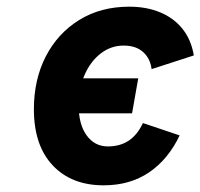

<svg xmlns="http://www.w3.org/2000/svg" viewBox="-20 -543 600 575"><path d="M290.5 12Q194 12 137.8 -47.8Q81.5 -107.5 81.5 -216Q81.5 -304.5 117 -373.8Q152.5 -443 217 -483Q281.5 -523 367 -523Q418.5 -523 459.2 -506.2Q500 -489.5 526.2 -457Q552.5 -424.5 560.5 -377L434 -336Q430 -368 408.5 -387.2Q387 -406.5 350.5 -406.5Q312 -406.5 281.2 -382.5Q250.5 -358.5 233 -318Q215.5 -277.5 215.5 -228Q215.5 -170.5 239.5 -137.5Q263.5 -104.5 303 -104.5Q339.5 -104.5 365.5 -121.8Q391.5 -139 408 -174.5L518 -137.5Q484 -66 426.8 -27Q369.5 12 290.5 12ZM146.5 -203.5 165 -308.5H394L375.5 -203.5Z"/></svg>

Font: Overpass ExtraBold
Style: Italic
Weight: 800
Italic angle: -10°
Designer: Delve Withrington, Dave Bailey, Thomas Jockin
Foundry: Delve Fonts LLC
Version: Version 4.000